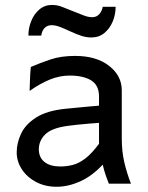

<svg xmlns="http://www.w3.org/2000/svg" viewBox="-20 -730 587 763"><path d="M463.9 -371.1V-180.7Q463.9 -127.9 474.1 -84.5Q484.4 -41 500.5 0H412.6Q407.7 -11.7 400.6 -32Q393.6 -52.2 388.2 -75.7Q345.2 -29.8 297.9 -8.8Q250.5 12.2 205.1 12.2Q159.2 12.2 123.3 -6.8Q87.4 -25.9 66.9 -57.1Q46.4 -88.4 46.4 -124.5Q46.4 -161.6 63.7 -198.7Q81.1 -235.8 123.8 -263.2Q166.5 -290.5 241.7 -297.9Q258.8 -299.8 286.1 -302.2Q313.5 -304.7 338.6 -307.1Q363.8 -309.6 373.5 -310.1V-346.7Q373.5 -391.1 342.5 -410.4Q311.5 -429.7 256.3 -429.7Q217.8 -429.7 179.2 -414.3Q140.6 -398.9 97.7 -368.7Q98.1 -379.4 98.6 -397.9Q99.1 -416.5 100.1 -435.1Q101.1 -453.6 102.5 -463.9Q139.6 -480 181.2 -493.9Q222.7 -507.8 278.3 -507.8Q362.8 -507.8 413.3 -468.5Q463.9 -429.2 463.9 -371.1ZM373.5 -158.7V-241.7Q361.3 -241.2 336.9 -239Q312.5 -236.8 287.4 -234.4Q262.2 -231.9 246.6 -229.5Q184.6 -220.7 159.4 -195.6Q134.3 -170.4 134.3 -136.7Q134.3 -104 157 -86.2Q179.7 -68.4 219.7 -68.4Q244.6 -68.4 268.8 -74.5Q293 -80.6 318.6 -99.9Q344.2 -119.1 373.5 -158.7ZM144 -588.4H92.8Q92.8 -618.2 104 -646.2Q115.2 -674.3 136.5 -692.4Q157.7 -710.4 186.5 -710.4Q207 -710.4 226.3 -702.9Q245.6 -695.3 271 -685.1Q297.4 -674.3 314.5 -668Q331.5 -661.6 346.7 -661.6Q363.8 -661.6 374.8 -674.1Q385.7 -686.5 388.2 -703.1H439.5Q439.5 -671.9 427.7 -644Q416 -616.2 394.5 -598.6Q373 -581.1 342.8 -581.1Q323.2 -581.1 303.5 -587.6Q283.7 -594.2 261.2 -604.5Q232.9 -617.7 216.1 -623.8Q199.2 -629.9 185.5 -629.9Q167.5 -629.9 156.7 -618.2Q146 -606.4 144 -588.4Z"/></svg>

Font: Andika LitF DSA DSG
Style: Regular
Weight: 400
Designer: Victor Gaultney, Annie Olsen, Julie Remington, Don Collingsworth, Eric Hays, Becca Hirsbrunner
Foundry: SIL International
Version: Version 6.200 ; LitF DSA DSG; ttfautohint (v1.8.3.10-c5d8)